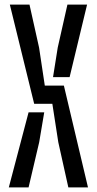

<svg xmlns="http://www.w3.org/2000/svg" viewBox="-20 -820 424 840"><path d="M23 -800H109L151 -611.5L176 -445.5H259.5L365 0H279L235 -198L209 -366H129.5ZM212 -482.5 232.5 -611.5 275 -800H361L284.5 -482.5ZM18.5 0 105 -328.5H173.5L151.5 -198L105 0Z"/></svg>

Font: Big Shoulders Stencil Text Medium
Style: Regular
Weight: 500
Designer: Patric King
Foundry: XO Type Co
Version: Version 1.000